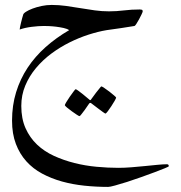

<svg xmlns="http://www.w3.org/2000/svg" viewBox="-20 -273 718 762"><path d="M649.9 386.7Q649.9 388.2 634 394.8Q618.2 401.4 594 410.4Q569.8 419.4 540.5 429.9Q511.2 440.4 484.4 449Q457.5 457.5 437 463.1Q416.5 468.8 409.2 468.8Q361.3 468.8 314.7 463.9Q268.1 459 225.8 447.3Q183.6 435.5 147.2 416Q110.8 396.5 84.5 367.2Q58.1 337.9 43 298.1Q27.8 258.3 27.8 205.6Q27.8 145.5 43.9 93Q60.1 40.5 89.6 -4.2Q119.1 -48.8 161.1 -86.2Q203.1 -123.5 254.4 -153.3Q247.1 -158.7 232.7 -161.9Q218.3 -165 202.9 -167Q187.5 -168.9 174.1 -169.4Q160.6 -169.9 154.8 -169.9Q132.8 -169.9 105.7 -166.5Q78.6 -163.1 58.1 -155.8Q58.1 -158.2 59.6 -166Q61 -173.8 63.5 -183.3Q65.9 -192.9 68.1 -201.4Q70.3 -210 71.8 -213.9Q72.3 -219.2 82.8 -226.1Q93.3 -232.9 109.4 -239Q125.5 -245.1 145.3 -249.3Q165 -253.4 185.1 -253.4Q213.4 -253.4 241.7 -249.5Q270 -245.6 298.8 -240.7Q327.6 -235.8 356 -231.9Q384.3 -228 412.6 -228Q442.4 -228 472.2 -231.7Q502 -235.4 535.2 -235.4Q539.1 -235.4 542.7 -234.4Q546.4 -233.4 546.4 -228Q546.4 -225.6 542 -216.3Q537.6 -207 532 -196.5Q526.4 -186 521 -178Q515.6 -169.9 513.7 -169.9Q491.7 -166 461.2 -161.6Q430.7 -157.2 402.8 -153.3Q370.1 -147.9 332 -135.7Q293.9 -123.5 256.1 -104.7Q218.3 -85.9 183.8 -60.3Q149.4 -34.7 122.8 -2.9Q96.2 28.8 80.3 66.7Q64.5 104.5 64.5 147.5Q64.5 197.8 81.3 235.6Q98.1 273.4 127 300.8Q155.8 328.1 194.3 345.7Q232.9 363.3 275.6 374Q318.4 384.8 363.3 388.9Q408.2 393.1 449.7 393.1Q473.6 393.1 501.5 390.9Q529.3 388.7 555.7 386Q582 383.3 605 381.1Q627.9 378.9 642.6 378.9Q649.9 378.9 649.9 386.7ZM440.9 114.3Q440.9 116.7 435.1 127Q429.2 137.2 421.9 148.4Q414.6 159.7 407.7 168.7Q400.9 177.7 398.4 177.7Q397 177.7 388.4 171.6Q379.9 165.5 369.6 157.7Q357.9 149.4 343.3 137.7Q340.8 135.3 338.4 135.3Q336.4 135.3 334 137.7Q324.2 151.9 316.4 163.1Q309.1 172.9 303.2 180.4Q297.4 188 295.4 188Q293.5 188 284.2 181.9Q274.9 175.8 264.4 168.2Q253.9 160.6 245.6 153.6Q237.3 146.5 237.3 144.5Q237.3 142.1 243.4 131.8Q249.5 121.6 257.3 110.4Q265.1 99.1 272 90.1Q278.8 81.1 279.8 81.1Q283.2 81.1 291.5 87.6Q299.8 94.2 309.1 101.1Q319.8 109.4 332.5 120.6Q336.4 124.5 338.4 124.5Q340.3 124.5 343.3 119.1Q353 105.5 361.3 94.7Q368.7 85.9 374.8 77.9Q380.9 69.8 382.3 69.8Q384.3 69.8 394 76.2Q403.8 82.5 414.1 90.6Q424.3 98.6 432.6 105.7Q440.9 112.8 440.9 114.3Z"/></svg>

Font: Accordance
Style: Regular
Weight: 400
Version: Version 1.1 (build May 11, 2018) Miklal Software Solutions, 